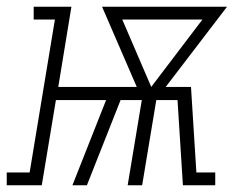

<svg xmlns="http://www.w3.org/2000/svg" viewBox="-82 -550 702 570"><path d="M-62 0V-38H6L81 -492H18V-530H130L91 -292H324L221 -530H592L410 -292H485L501 -38H557V0H461L445 -253H382L340 0H297L339 -253H276L176 0H133L233 -253H84L42 0ZM367 -292 519 -492H281Z"/></svg>

Font: Iosevka Slab XLtExObl
Style: Regular
Weight: 200
Width: 7
Italic angle: -9°
Monospace: yes
Designer: Belleve Invis
Foundry: Belleve Invis
Version: Version 11.1.1; ttfautohint (v1.8.3)